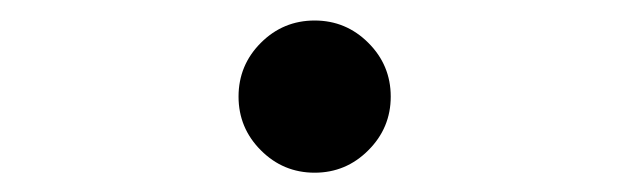

<svg xmlns="http://www.w3.org/2000/svg" viewBox="-20 -162 626 191"><path d="M293 9.8Q261.7 9.8 239.5 -12.5Q217.3 -34.7 217.3 -65.9Q217.3 -97.2 239.5 -119.4Q261.7 -141.6 293 -141.6Q324.2 -141.6 346.4 -119.4Q368.7 -97.2 368.7 -65.9Q368.7 -34.7 346.4 -12.5Q324.2 9.8 293 9.8Z"/></svg>

Font: Caskaydia Cove Medium
Style: Regular
Weight: 500
Monospace: yes
Designer: Aaron Bell
Foundry: Saja Typeworks
Version: Version 4.300; ttfautohint (v1.8.3)